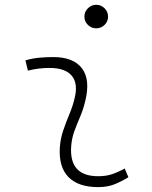

<svg xmlns="http://www.w3.org/2000/svg" viewBox="-20 -763 626 793"><path d="M495.1 -66.9 510.3 -31.2Q483.4 -14.2 453.9 -2.2Q424.3 9.8 385.7 9.8Q303.2 9.8 262.7 -31.7Q222.2 -73.2 227.1 -153.3Q229.5 -189.9 241.2 -224.4Q252.9 -258.8 266.6 -291.5Q280.3 -324.2 287.6 -355Q303.7 -417.5 276.6 -450Q249.5 -482.4 184.6 -482.4Q138.2 -482.4 95.2 -471.2L85 -513.7Q113.8 -522 142.6 -524.7Q171.4 -527.3 200.2 -527.3Q283.2 -527.3 318.6 -480.7Q354 -434.1 332 -345.2Q323.7 -310.5 310.8 -280.5Q297.9 -250.5 287.1 -221.2Q276.4 -191.9 273.9 -157.7Q265.6 -35.2 385.3 -35.2Q416 -35.2 439.5 -42.5Q462.9 -49.8 495.1 -66.9ZM377.4 -646Q357.4 -646 343 -660.2Q328.6 -674.3 328.6 -694.3Q328.6 -714.4 343 -728.8Q357.4 -743.2 377.4 -743.2Q397.5 -743.2 411.9 -728.8Q426.3 -714.4 426.3 -694.3Q426.3 -674.3 411.9 -660.2Q397.5 -646 377.4 -646Z"/></svg>

Font: Cascadia Mono PL ExtraLight
Style: Italic
Weight: 200
Italic angle: -10°
Monospace: yes
Designer: Aaron Bell
Foundry: Saja Typeworks
Version: Version 2404.023; ttfautohint (v1.8.4)